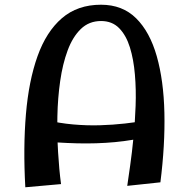

<svg xmlns="http://www.w3.org/2000/svg" viewBox="-20 -786 800 813"><path d="M518.8 1Q523.8 -32 531.2 -85.2Q538.8 -138.5 545.2 -203.6Q551.8 -268.8 554.2 -337.5Q556.8 -406.2 551.2 -470.5Q545.8 -534.8 530 -585.6Q514.2 -636.5 484.5 -666.8Q454.8 -697 408 -697Q357 -697 322.2 -663.2Q287.5 -629.5 266.4 -572.4Q245.2 -515.2 234.9 -443.2Q224.5 -371.2 223 -293.8Q221.5 -216.2 225.9 -142Q230.2 -67.8 238.5 -6.5L87.2 7Q77.8 -161 89.8 -302.5Q101.8 -444 138.9 -548Q176 -652 242.2 -709Q308.5 -766 407.8 -766Q498.5 -766 556.5 -708.5Q614.5 -651 643.8 -548Q673 -445 676.1 -308.5Q679.2 -172 659.2 -14ZM136.5 -189.8 170.5 -278.8Q231 -264.2 289.4 -259.1Q347.8 -254 402.9 -255.6Q458 -257.2 509.2 -263Q560.5 -268.8 606.2 -277L615.5 -209.5Q544.2 -191.5 466.6 -184.2Q389 -177 306.4 -179.1Q223.8 -181.2 136.5 -189.8Z"/></svg>

Font: Marhey Light
Style: Regular
Weight: 300
Designer: Nur Syamsi & Bustanul Arifin
Foundry: Namelatype
Version: Version 1.000